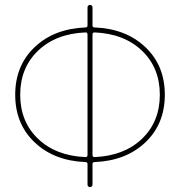

<svg xmlns="http://www.w3.org/2000/svg" viewBox="-20 -750 722 770"><path d="M323 -620Q204 -615 132.5 -546.5Q61 -478 61 -370Q61 -262 132.5 -193.5Q204 -125 323 -120Q331 -120 331 -129V-611Q331 -620 323 -620ZM351 -611V-129Q351 -120 359 -120Q478 -125 549.5 -193.5Q621 -262 621 -370Q621 -478 549.5 -546.5Q478 -615 359 -620Q351 -620 351 -611ZM323 -100Q197 -105 119 -179Q41 -253 41 -370Q41 -487 119 -561Q197 -635 323 -640Q331 -640 331 -648V-720Q331 -730 341 -730Q351 -730 351 -720V-648Q351 -640 359 -640Q485 -635 563 -561Q641 -487 641 -370Q641 -253 563 -179Q485 -105 359 -100Q351 -100 351 -92V-10Q351 0 341 0Q331 0 331 -10V-92Q331 -100 323 -100Z"/></svg>

Font: Rounded Mplus 1c Thin
Style: Regular
Weight: 250
Version: Version 1.059.20150529